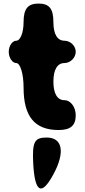

<svg xmlns="http://www.w3.org/2000/svg" viewBox="-20 -778 475 1075"><path d="M166 138C175 300 212 321 278 200C346 75 331 -8 241 -8C172 -8 160 17 166 138ZM112 -654C112 -596 94 -550 71 -550C49 -550 29 -521 29 -488C29 -455 49 -425 71 -425C94 -425 112 -363 112 -288C112 -126 174 -50 308 -50C375 -50 404 -75 404 -133C404 -179 375 -217 341 -217C301 -217 279 -254 279 -321C279 -388 301 -425 341 -425C374 -425 404 -455 404 -488C404 -521 374 -550 341 -550C301 -550 279 -587 279 -654C279 -729 256 -758 196 -758C136 -758 112 -729 112 -654Z"/></svg>

Font: Hussar Skorodowane
Style: Bold
Weight: 700
Foundry: Cannot Into Space Fonts
Version: Version 0.892